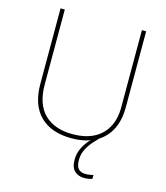

<svg xmlns="http://www.w3.org/2000/svg" viewBox="-133 -815 978 1133"><g transform="rotate(15 356.0 -248.5)"><path d="M431 122Q431 159 445.5 175.5Q460 192 489 192Q503 192 516 190Q529 188 537 185V209Q529 212 516 214.5Q503 217 487 217Q453 217 429.5 196Q406 175 406 126Q406 92 419.5 61.5Q433 31 456.5 3.5Q480 -24 510 -50L523 -40Q505 -22 483.5 2Q462 26 446.5 56Q431 86 431 122ZM618 -252Q618 -163 584.5 -105Q551 -47 492 -18.5Q433 10 355 10Q231 10 163 -57Q95 -124 95 -254V-714H121V-256Q121 -136 182.5 -75.5Q244 -15 356 -15Q427 -15 480 -40.5Q533 -66 562.5 -117Q592 -168 592 -244V-714H618Z"/></g></svg>

Font: Noto Sans Hebrew Thin
Style: Regular
Weight: 250
Designer: Monotype Design Team
Foundry: Monotype Imaging Inc.
Version: Version 2.003